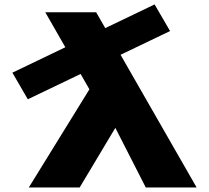

<svg xmlns="http://www.w3.org/2000/svg" viewBox="-20 -829 922 847"><path d="M623 -2 488.8 -265 331.5 -2H107.1L374.4 -435L335.6 -502.7L102.7 -391L34.6 -508.4L268.2 -620.5L179.7 -775H404.1L444.3 -705L662 -809.5L730.2 -692.1L511.8 -587.3L847.4 -2Z"/></svg>

Font: Hussar
Style: BdWide
Weight: 700
Foundry: Cannot Into Space Fonts
Version: Version 2.00